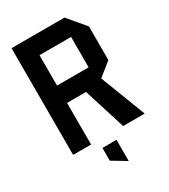

<svg xmlns="http://www.w3.org/2000/svg" viewBox="-217 -817 980 1111"><g transform="rotate(-30 273.5 -261.0)"><path d="M45 0V-713H399L496 -598V-373L407 -302L523 -1V0H379L292 -278H165V0ZM165 -597V-394H376V-597ZM305 191 212 135V50H306V191Z"/></g></svg>

Font: Foldit Thin Medium
Style: Regular
Weight: 500
Version: Version 1.003